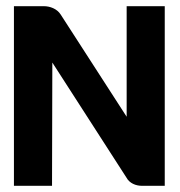

<svg xmlns="http://www.w3.org/2000/svg" viewBox="-20 -600 580 620"><path d="M25 0H148L149 -398L388 -27C398 -8 419 0 438 0H512V-580H389V-223L176 -553C164 -572 141 -580 122 -580H25Z"/></svg>

Font: Charger Sport
Style: UltExt
Weight: 1000
Designer: Jasper
Foundry: Cannot Into Space Fonts
Version: Version 1.1